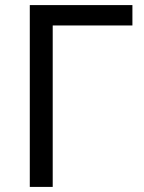

<svg xmlns="http://www.w3.org/2000/svg" viewBox="-20 -734 564 754"><path d="M500 -714V-634H187V0H97V-714Z"/></svg>

Font: TSCustom
Style: Regular
Weight: 400
Designer: Monotype Design Team
Foundry: Monotype Imaging Inc.
Version: Version 2.004; ttfautohint (v1.8.3) -l 8 -r 50 -G 200 -x 14 